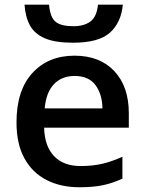

<svg xmlns="http://www.w3.org/2000/svg" viewBox="-20 -788 616 818"><path d="M297.4 -550.8Q405.3 -550.8 467 -485.1Q528.8 -419.4 528.8 -305.7V-244.1H168Q169.9 -165.5 210.2 -123Q250.5 -80.6 323.2 -80.6Q374.5 -80.6 416 -90.3Q457.5 -100.1 501.5 -120.1V-26.9Q460.4 -7.8 418.7 1Q377 9.8 318.4 9.8Q238.8 9.8 178.2 -21.2Q117.7 -52.2 84 -113.5Q50.3 -174.8 50.3 -266.6Q50.3 -402.8 117.9 -476.8Q185.5 -550.8 297.4 -550.8ZM297.4 -464.4Q243.2 -464.4 209.7 -429.2Q176.3 -394 170.4 -326.2H416.5Q415.5 -386.7 386.7 -425.5Q357.9 -464.4 297.4 -464.4ZM503.4 -768.1Q496.1 -691.9 448.5 -648.9Q400.9 -606 291 -606Q214.8 -606 171.1 -624.8Q127.4 -643.6 107.7 -679.7Q87.9 -715.8 84.5 -768.1H189Q193.8 -713.4 217.3 -694.8Q240.7 -676.3 293 -676.3Q337.9 -676.3 365 -696.3Q392.1 -716.3 397.5 -768.1Z"/></svg>

Font: Open Sans SemiBold
Style: Regular
Weight: 600
Designer: Monotype Design Team
Foundry: Monotype Imaging Inc.
Version: Version 3.003; ttfautohint (v1.8.4)